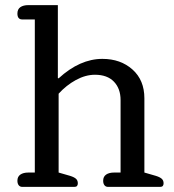

<svg xmlns="http://www.w3.org/2000/svg" viewBox="-20 -730 679 750"><path d="M48 -24Q48 -40 59.5 -48Q71 -56 91 -56H116V-654H67Q48 -654 48 -677Q48 -694 59.5 -702Q71 -710 91 -710H206V-425L209 -424Q292 -500 380 -500Q451 -500 497.5 -458.5Q544 -417 544 -346V-56L589 -43Q605 -38 612 -31.5Q619 -25 619 -14Q619 0 606 0H402Q393 0 388 -6.5Q383 -13 383 -24Q383 -40 394.5 -48Q406 -56 426 -56H451V-339Q451 -384 425 -411Q399 -438 351 -438Q314 -438 276.5 -417.5Q239 -397 209 -364V-56L254 -43Q270 -38 277 -31.5Q284 -25 284 -14Q284 0 271 0H67Q58 0 53 -6.5Q48 -13 48 -24Z"/></svg>

Font: Maitree Medium
Style: Regular
Weight: 500
Designer: CadsonDemak Team
Foundry: CadsonDemak
Version: Version 1.000